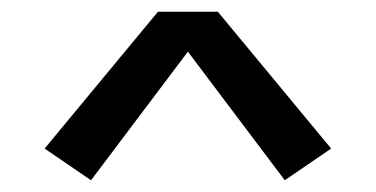

<svg xmlns="http://www.w3.org/2000/svg" viewBox="-20 -751 640 327"><path d="M135 -444 56 -498 249 -731H351L544 -498L465 -444L300 -663Z"/></svg>

Font: Iosevka Fixed Medium Extended
Style: Regular
Weight: 500
Width: 7
Monospace: yes
Designer: Belleve Invis
Foundry: Belleve Invis
Version: Version 24.1.1; ttfautohint (v1.8.4)